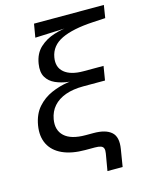

<svg xmlns="http://www.w3.org/2000/svg" viewBox="-127 -810 814 1032"><g transform="rotate(-15 279.5 -294.0)"><path d="M340.3 140.1 356.4 45.9Q359.4 28.3 355.7 18.3Q352.1 8.3 340.6 4.2Q329.1 0 307.6 0H254.9Q179.2 0 128.4 -23.2Q77.6 -46.4 55.7 -89.8Q33.7 -133.3 43.5 -193.4Q53.7 -253.9 86.7 -291.3Q119.6 -328.6 165 -348.4Q210.4 -368.2 258.3 -375.2Q306.2 -382.3 346.2 -382.3L344.2 -372.1Q304.2 -372.1 263.7 -377Q223.1 -381.8 190.7 -396.2Q158.2 -410.6 141.6 -438.7Q125 -466.8 132.3 -512.7Q141.1 -567.9 175.3 -599.6Q209.5 -631.3 256.3 -646Q303.2 -660.6 349.6 -663.6V-661.1L151.4 -652.8L164.1 -727.5H552.7L541.5 -657.2L473.1 -653.3Q358.9 -647 296.1 -616.9Q233.4 -586.9 222.7 -524.4Q213.4 -470.7 248.5 -441.2Q283.7 -411.6 354.5 -411.6H466.3L453.6 -333.5H332.5Q275.9 -333.5 233.6 -318.4Q191.4 -303.2 166 -274.4Q140.6 -245.6 133.3 -204.1Q123 -144.5 159.7 -110.6Q196.3 -76.7 277.3 -76.7H320.8Q388.2 -76.7 419.7 -48.8Q451.2 -21 440.4 44.4L424.8 140.1Z"/></g></svg>

Font: Inter
Style: Italic
Weight: 400
Italic angle: -9.3988°
Designer: Rasmus Andersson
Foundry: rsms
Version: Version 4.001;git-66647c0bb